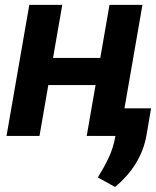

<svg xmlns="http://www.w3.org/2000/svg" viewBox="-20 -548 629 774"><path d="M462.4 0H329.6L365.2 -205.1H174.8L139.2 0H6.3L98.1 -528.3H231L193.8 -314.5H384.3L421.4 -528.3H554.2ZM570.8 -3.9Q565.4 27.3 554.2 56.6Q543 85.9 526.4 112.5Q509.8 139.2 488.8 162.6Q467.8 186 443.8 205.6L374.5 167.5Q398.9 127.9 417.7 88.6Q436.5 49.3 444.8 2.9L464.4 -111.3H588.9Z"/></svg>

Font: Roboto Mono
Style: Bold Italic
Weight: 700
Designer: Google
Version: Version 2.000985; 2015; ttfautohint (v1.3)